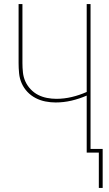

<svg xmlns="http://www.w3.org/2000/svg" viewBox="-20 -755 540 950"><path d="M469 175V0H409V-282Q372 -266 333.5 -257Q295 -248 255 -248Q230 -248 204.5 -253Q179 -258 156 -270Q133 -282 115.5 -300.5Q98 -319 87.5 -342.5Q77 -366 74.5 -392Q72 -418 72 -443V-735H91V-443Q91 -420 93.5 -396.5Q96 -373 105.5 -352Q115 -331 131.5 -313.5Q148 -296 168.5 -285.5Q189 -275 212.5 -270.5Q236 -266 259 -266Q297 -266 335 -275Q373 -284 409 -300V-735H428V-18H488V175Z"/></svg>

Font: Iosevka SS04 Thin
Style: Regular
Weight: 100
Monospace: yes
Designer: Belleve Invis
Foundry: Belleve Invis
Version: Version 19.0.0; ttfautohint (v1.8.4)